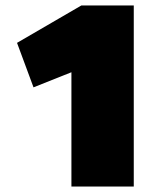

<svg xmlns="http://www.w3.org/2000/svg" viewBox="-20 -679 590 699"><path d="M467 -659V0H240V-416L102 -361L42 -523L276 -659Z"/></svg>

Font: Titillium Web Black
Style: Regular
Weight: 900
Version: Version 1.002;PS 35.000;hotconv 1.0.70;makeotf.lib2.5.55311